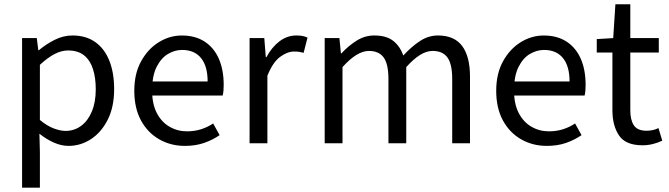

<svg xmlns="http://www.w3.org/2000/svg" viewBox="-20 -662 3091 887"><path d="M82 205.1V-486.1H150L156.9 -430H159.6Q192.7 -457.9 232.6 -478Q272.6 -498.1 314.6 -498.1Q377.4 -498.1 420.3 -467.5Q463.1 -437 485.2 -381.3Q507.3 -325.5 507.3 -250.4Q507.3 -167.6 477.7 -109Q448 -50.4 400.2 -19.2Q352.3 12 296.8 12Q263.9 12 229.7 -2.9Q195.5 -17.8 162.1 -44.3L164.3 40.5V205.1ZM282.6 -57.2Q322.8 -57.2 354.4 -80.3Q385.9 -103.3 404.1 -146.5Q422.4 -189.7 422.4 -249.7Q422.4 -303.3 409.3 -343.7Q396.2 -384 368.1 -406.5Q340 -428.9 294.2 -428.9Q263.8 -428.9 232 -412.3Q200.2 -395.8 164.3 -362.5V-107.8Q197.6 -80.2 228.3 -68.7Q259 -57.2 282.6 -57.2Z M834.4 12Q768.8 12 715.7 -18.3Q662.5 -48.6 631.4 -105.5Q600.4 -162.5 600.4 -242.9Q600.4 -322.1 632.1 -379.2Q663.7 -436.4 713.8 -467.2Q763.8 -498 819.9 -498Q882.3 -498 925.5 -469.7Q968.8 -441.5 991.1 -390.3Q1013.4 -339.2 1013.4 -270Q1013.4 -257.5 1012.5 -245.2Q1011.6 -232.9 1008.9 -220.8H659.3V-285.6H939.2Q939.2 -356.4 908.7 -393.9Q878.1 -431.3 821.1 -431.3Q787.7 -431.3 756 -412.7Q724.3 -394 703.5 -352.8Q682.7 -311.5 682.7 -243.7Q682.7 -181.8 704.4 -139.9Q726.2 -98 763.1 -76.6Q799.9 -55.3 843.7 -55.3Q879.2 -55.3 909.4 -65Q939.7 -74.8 964.7 -91.6L994.6 -37.7Q963.3 -16 923.7 -2Q884.1 12 834.4 12Z M1133 0V-486.1H1201L1207.9 -397.6H1210.6Q1235.5 -444.1 1271.1 -471.1Q1306.8 -498.1 1348.9 -498.1Q1364.9 -498.1 1377.2 -495.9Q1389.5 -493.7 1400.7 -488.1L1382.6 -417.9Q1372.2 -420.9 1362.8 -422.4Q1353.3 -423.9 1338.2 -423.9Q1307.4 -423.9 1273.8 -399.1Q1240.2 -374.3 1215.3 -312.1V0Z M1480 0V-486.1H1548L1554.9 -415.6H1557.6Q1589.5 -450.3 1627.5 -474.2Q1665.5 -498.1 1708.9 -498.1Q1765 -498.1 1796.6 -473.2Q1828.2 -448.2 1843.1 -405.5Q1881.1 -446.9 1920.2 -472.5Q1959.4 -498.1 2003.4 -498.1Q2078.9 -498.1 2115.1 -449.5Q2151.3 -401 2151.3 -308V0H2069.1V-297.4Q2069.1 -365.6 2047.3 -396.1Q2025.5 -426.7 1978.6 -426.7Q1950.4 -426.7 1920.5 -408.2Q1890.7 -389.7 1856.8 -352V0H1774.5V-297.4Q1774.5 -365.6 1752.7 -396.1Q1731 -426.7 1684.1 -426.7Q1629.3 -426.7 1562.3 -352V0Z M2506.4 12Q2440.8 12 2387.7 -18.3Q2334.5 -48.6 2303.4 -105.5Q2272.4 -162.5 2272.4 -242.9Q2272.4 -322.1 2304.1 -379.2Q2335.7 -436.4 2385.8 -467.2Q2435.8 -498 2491.9 -498Q2554.3 -498 2597.5 -469.7Q2640.8 -441.5 2663.1 -390.3Q2685.4 -339.2 2685.4 -270Q2685.4 -257.5 2684.5 -245.2Q2683.6 -232.9 2680.9 -220.8H2331.3V-285.6H2611.2Q2611.2 -356.4 2580.7 -393.9Q2550.1 -431.3 2493.1 -431.3Q2459.7 -431.3 2428 -412.7Q2396.3 -394 2375.5 -352.8Q2354.7 -311.5 2354.7 -243.7Q2354.7 -181.8 2376.4 -139.9Q2398.2 -98 2435.1 -76.6Q2471.9 -55.3 2515.7 -55.3Q2551.2 -55.3 2581.4 -65Q2611.7 -74.8 2636.7 -91.6L2666.6 -37.7Q2635.3 -16 2595.7 -2Q2556.1 12 2506.4 12Z M2948.2 9.2Q2870.5 9.2 2839.9 -36Q2809.2 -81.3 2809.2 -153.3V-419.3H2736.9V-481.4L2812.9 -486L2823 -642.3H2891.9V-486H3023.5V-419.3H2891.9V-151.8Q2891.9 -107.6 2908.5 -82.8Q2925.2 -58 2966.7 -58Q2980.1 -58 2993.9 -60.6Q3007.7 -63.2 3022 -70.3L3039.5 -12.2Q3020.5 -2.8 2996.8 3.2Q2973.1 9.2 2948.2 9.2Z"/></svg>

Font: SourceSans3VF
Style: Regular
Weight: 200
Designer: Paul D. Hunt
Foundry: Adobe
Version: Version 3.052;hotconv 1.1.0;makeotfexe 2.6.0